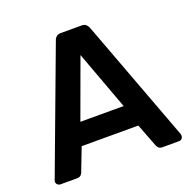

<svg xmlns="http://www.w3.org/2000/svg" viewBox="-124 -823 942 946"><g transform="rotate(-20 346.5 -350.0)"><path d="M35 0Q27 0 20.5 -6Q14 -12 14 -21Q14 -25 16 -30L257 -675Q260 -685 268.5 -692.5Q277 -700 292 -700H401Q416 -700 424 -692.5Q432 -685 436 -675L677 -30Q678 -25 678 -21Q678 -12 672 -6Q666 0 658 0H571Q557 0 550.5 -6.5Q544 -13 542 -19L495 -141H198L151 -19Q149 -13 142.5 -6.5Q136 0 122 0ZM233 -256H460L346 -565Z"/></g></svg>

Font: Rubik Light Medium
Style: Regular
Weight: 500
Version: Version 2.104